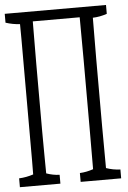

<svg xmlns="http://www.w3.org/2000/svg" viewBox="-67 -768 586 876"><g transform="rotate(-5 225.5 -330.0)"><path d="M452.1 -727.1Q452.1 -702.1 452.1 -686.5Q419.9 -675.3 387.2 -674.3Q386.2 -560.5 386.2 -485.4Q386.2 -326.2 386.2 -176.8Q386.2 -101.6 387.2 14.2Q419.4 25.4 452.1 26.4Q452.1 51.3 452.1 66.9H266.6Q266.6 51.8 266.6 26.4Q297.4 24.9 328.1 14.2Q328.6 -25.4 328.6 -174.8Q328.6 -324.2 328.6 -483.9Q328.6 -559.6 327.6 -681.6H112.8Q111.8 -561.5 111.8 -485.4Q111.8 -326.2 111.8 -176.8Q111.8 -114.3 112.5 -67.6Q113.3 -21 113.3 14.6Q143.6 25.4 173.8 26.4Q173.8 51.3 173.8 66.9H-11.7Q-11.7 51.8 -11.7 26.4Q21 24.9 53.7 14.2Q54.2 -20.5 54.2 -50.8Q54.2 -324.7 54.2 -608.4Q54.2 -639.6 53.7 -674.3Q21 -675.8 -11.7 -686.5Q-11.7 -701.7 -11.7 -727.1Z"/></g></svg>

Font: Scarab Serif
Style: Condensed-Light
Weight: 300
Designer: John Roberts
Foundry: Scarab
Version: 1.0